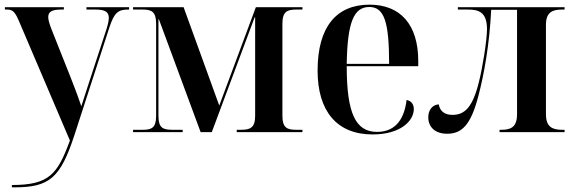

<svg xmlns="http://www.w3.org/2000/svg" viewBox="-20 -567 2461 824"><path d="M31 227V237H42C192 237 239 197 299 14L450 -451C470 -511 486 -526 529 -526H534V-536H351V-526H389C431 -526 447 -516 447 -490C447 -478 443 -461 436 -439L362 -213C352 -182 340 -146 329 -111C317 -147 306 -176 285 -230L200 -444C192 -465 187 -482 187 -494C187 -517 204 -526 243 -526H254V-536H1V-526H11C35 -526 45 -515 62 -475L280 36C227 180 192 227 31 227Z M551 0H764V-10H721C678 -10 660 -18 660 -71V-484H662L841 0H889L1073 -493H1075V-70C1075 -19 1054 -10 1015 -10H996V0H1278V-10H1252C1212 -10 1192 -18 1192 -71V-465C1192 -518 1213 -526 1252 -526H1278V-536H1078L921 -114L768 -536H551V-526H592C629 -526 650 -518 650 -466V-69C650 -18 630 -10 593 -10H551Z M1579 10C1700 10 1756 -49 1756 -99C1756 -118 1746 -134 1725 -138C1713 -40 1665 -1 1598 -1C1507 -1 1468 -79 1468 -283H1775V-305C1775 -463 1697 -547 1566 -547C1424 -547 1343 -452 1343 -264C1343 -91 1425 10 1579 10ZM1650 -293H1468C1471 -473 1499 -537 1565 -537C1629 -537 1650 -473 1650 -293Z M1899 7C1963 7 2001 -32 2033 -155C2057 -246 2081 -377 2088 -525H2199V-77C2199 -20 2171 -10 2131 -10H2124V0H2403V-10H2393C2353 -10 2323 -20 2323 -77V-460C2323 -517 2353 -526 2394 -526H2403V-536H1945V-526H1987C2031 -526 2070 -518 2070 -442C2070 -393 2050 -273 2036 -218C2009 -106 1974 -74 1922 -74C1888 -74 1868 -90 1863 -119C1838 -118 1818 -97 1818 -64C1818 -21 1848 7 1899 7Z"/></svg>

Font: Noto Serif Display SemiCondensed SemiBold
Style: Regular
Weight: 600
Width: 4
Designer: Monotype Design Team
Foundry: Monotype Imaging Inc.
Version: Version 2.009